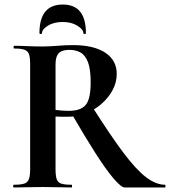

<svg xmlns="http://www.w3.org/2000/svg" viewBox="-20 -827 750 847"><path d="M530 0Q515 0 481.5 -39Q448 -78 401 -151.5Q354 -225 295 -327L387 -356Q467 -230 523.5 -154.5Q580 -79 624 -45.5Q668 -12 708 -12Q710 -12 710 -6Q710 0 708 0Q638 0 594 0Q550 0 530 0ZM302 -628Q394 -628 444.5 -594.5Q495 -561 495 -501Q495 -463 476.5 -429Q458 -395 427.5 -368.5Q397 -342 358.5 -327Q320 -312 280 -312Q266 -312 251.5 -312Q237 -312 225 -313V-81Q225 -52 230 -37Q235 -22 250 -17Q265 -12 296 -12Q298 -12 298 -6Q298 0 296 0Q270 0 238 -1Q206 -2 168 -2Q132 -2 99.5 -1Q67 0 41 0Q38 0 38 -6Q38 -12 41 -12Q72 -12 87 -17Q102 -22 107.5 -37Q113 -52 113 -81V-544Q113 -573 108 -587.5Q103 -602 88 -607.5Q73 -613 42 -613Q40 -613 40 -619Q40 -625 42 -625Q68 -625 100 -623.5Q132 -622 168 -622Q198 -622 233.5 -625Q269 -628 302 -628ZM380 -463Q380 -522 368 -553Q356 -584 335 -595.5Q314 -607 287 -607Q264 -607 250.5 -600.5Q237 -594 231 -579.5Q225 -565 225 -542V-342Q239 -340 255 -339Q271 -338 283 -338Q336 -338 358 -364Q380 -390 380 -463ZM165 -680Q165 -677 159.5 -677Q154 -677 154 -681Q154 -807 257 -807Q359 -807 359 -681Q359 -677 353.5 -677Q348 -677 348 -680Q348 -697 321.5 -713.5Q295 -730 257 -730Q217 -730 191 -713.5Q165 -697 165 -680Z"/></svg>

Font: Cormorant Light
Style: Bold
Weight: 700
Version: Version 4.000